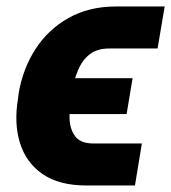

<svg xmlns="http://www.w3.org/2000/svg" viewBox="-20 -566 531 596"><path d="M270.5 -120.6H420.4L398.9 9.8H248.5Q163.6 9.8 112.3 -25.6Q61 -61 42 -122.3Q22.9 -183.6 36.1 -260.7L37.6 -274.4Q50.3 -351.6 89.6 -412.8Q128.9 -474.1 192.4 -510Q255.9 -545.9 340.3 -545.9H491.2L469.2 -415.5H319.3Q282.7 -415.5 259.5 -398.2Q236.3 -380.9 222.7 -349.1Q209 -317.4 201.7 -274.4L200.2 -260.7Q194.8 -229 196 -196.5Q197.3 -164.1 213.9 -142.3Q230.5 -120.6 270.5 -120.6ZM391.6 -323.2 373 -211.9H142.6L161.1 -323.2Z"/></svg>

Font: Inter 24pt ExtraBold
Style: Italic
Weight: 800
Italic angle: -9.3988°
Designer: Rasmus Andersson
Foundry: rsms
Version: Version 4.001;git-66647c0bb